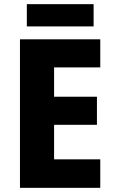

<svg xmlns="http://www.w3.org/2000/svg" viewBox="-20 -903 551 923"><path d="M462 0H76V-714H462V-579H240V-438H446V-303H240V-137H462ZM430 -883V-776H109V-883Z"/></svg>

Font: Noto Sans SemiCondensed ExtraBold
Style: Regular
Weight: 800
Width: 4
Designer: Monotype Design Team
Foundry: Monotype Imaging Inc.
Version: Version 2.013; ttfautohint (v1.8.4.7-5d5b)